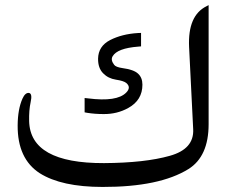

<svg xmlns="http://www.w3.org/2000/svg" viewBox="-20 -718 914 759"><path d="M537.6 -587.9V-534.7L526.4 -533.7Q443.8 -527.3 425.3 -495.6Q416.5 -481 431.2 -461.9Q437.5 -452.6 464.8 -448.7Q508.3 -442.9 525.6 -427Q543 -411.1 543 -383.3Q543 -321.8 486.8 -291Q442.9 -266.6 389.6 -267.1Q355 -267.1 324.7 -272L314.5 -273.9V-330.6L328.1 -329.1Q442.4 -314.5 479 -352.1Q499.5 -373 479 -390.1Q468.8 -398.4 438.2 -403.1Q407.7 -407.7 387.5 -428.5Q367.2 -449.2 367.7 -486.3Q368.7 -535.6 415.3 -559.6Q461.9 -583.5 524.9 -587.4ZM391.1 -73.2Q553.2 -74.2 651.4 -102.1Q747.6 -128.9 743.7 -207L727.5 -532.2Q721.7 -656.7 796.4 -693.4L804.7 -697.8V-227.1Q804.7 -99.6 725.1 -49.8Q610.4 21.5 385.3 21Q223.1 21 137.2 -33.2Q48.8 -90.3 49.8 -222.7Q50.3 -286.6 68.8 -328.1Q79.6 -352.1 94.2 -350.6Q108.9 -348.6 101.1 -314Q94.2 -282.2 95.2 -239.3Q99.1 -72.3 391.1 -73.2Z"/></svg>

Font: Gandom WOL
Style: WOL
Weight: 400
Foundry: DejaVu fonts team - Redesigned by Saber Rastikerdar - Based on Samim Font
Version: Version 0.8